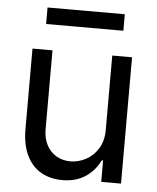

<svg xmlns="http://www.w3.org/2000/svg" viewBox="-52 -751 656 803"><g transform="rotate(5 276.5 -350.0)"><path d="M402.3 -530.3H485.4V0H402.3V-89.8H396.5Q376 -46.4 336.2 -19.8Q296.4 6.8 239.3 6.8Q188 6.8 149.4 -15.4Q110.8 -37.6 89.1 -82.5Q67.4 -127.4 67.4 -193.4V-530.3H151.4V-199.2Q151.4 -161.6 166 -133.3Q180.7 -105 206.8 -89.6Q232.9 -74.2 266.6 -74.2Q298.3 -74.2 329.8 -90.3Q361.3 -106.4 381.8 -138.9Q402.3 -171.4 402.3 -217.8ZM439.5 -637.7H115.2V-707H439.5Z"/></g></svg>

Font: Pretendard GOV
Style: Regular
Weight: 400
Designer: Base glyphs from Inter by Rasmus Andersson; Hangeul glyphs from Noto Sans CJK(Source Han Sans) by Jang Soo-young and Kan
Foundry: Kil Hyung-jin
Version: Version 1.309